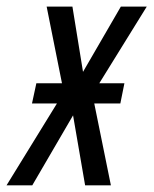

<svg xmlns="http://www.w3.org/2000/svg" viewBox="-65 -555 460 575"><path d="M-45.4 0 105.5 -245.1H30.8L43.9 -305.7H120.6L74.7 -535.2H151.9L183.6 -339.8L296.9 -535.2H374.5L232.4 -305.7H307.6L295.4 -245.1H217.3L267.1 0H189.9L153.8 -209.5L31.7 0Z"/></svg>

Font: Open Sans Condensed
Style: Italic
Weight: 400
Width: 3
Italic angle: -12°
Designer: Monotype Design Team
Foundry: Monotype Imaging Inc.
Version: Version 3.000